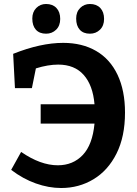

<svg xmlns="http://www.w3.org/2000/svg" viewBox="-20 -931 688 963"><path d="M607 -366Q607 -246 564.5 -161Q522 -76 449 -32Q376 12 287 12Q224 12 159.5 -11Q95 -34 36 -79L86 -169Q183 -102 270 -102Q346 -102 395 -153.5Q444 -205 454 -311H184V-408H454Q446 -503 400 -555Q354 -607 272 -607Q221 -607 160 -588L140 -489H55L46 -661Q184 -716 297 -716Q392 -716 462 -675.5Q532 -635 569.5 -556Q607 -477 607 -366ZM142 -838Q142 -871 162 -891Q182 -911 211 -911Q244 -911 263 -891Q282 -871 282 -836Q282 -802 261.5 -782Q241 -762 211 -762Q178 -762 160 -782Q142 -802 142 -838ZM362 -838Q362 -871 382 -891Q402 -911 431 -911Q464 -911 483 -891Q502 -871 502 -836Q502 -802 481.5 -782Q461 -762 431 -762Q398 -762 380 -782Q362 -802 362 -838Z"/></svg>

Font: Bitter Pro
Style: Bold
Weight: 700
Designer: Sol Matas, and Bitter project Authors
Foundry: Sol Matas
Version: Version 1.010